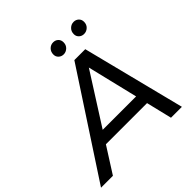

<svg xmlns="http://www.w3.org/2000/svg" viewBox="-277 -1055 1232 1232"><g transform="rotate(-45 339.0 -438.5)"><path d="M-54 0 404 -700H503L680 0H581L425 -646H465L54 0ZM116 -175 160 -255H553L567 -175ZM567 -774Q547 -774 533 -787Q519 -800 519 -820Q519 -845 535.5 -861Q552 -877 574 -877Q594 -877 608 -864Q622 -851 622 -830Q622 -805 605.5 -789.5Q589 -774 567 -774ZM382 -774Q362 -774 348 -787Q334 -800 334 -820Q334 -845 350 -861Q366 -877 388 -877Q409 -877 422.5 -864Q436 -851 436 -830Q436 -805 419.5 -789.5Q403 -774 382 -774Z"/></g></svg>

Font: MOST Montserrat Medium
Style: Italic
Weight: 500
Italic angle: -11.3°
Designer: Julieta Ulanovsky
Foundry: Julieta Ulanovsky
Version: Version 8.000;March 11, 2024;FontCreator 15.0.0.2926 64-bit